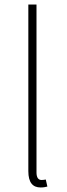

<svg xmlns="http://www.w3.org/2000/svg" viewBox="-20 -814 294 847"><path d="M159 13C174 13 180 11 189 9L182 -22C171 -20 167 -20 163 -20C149 -20 141 -31 141 -53V-794H105V-59C105 -8 125 13 159 13Z"/></svg>

Font: Noto Sans JP Thin
Style: Regular
Weight: 100
Designer: Ryoko NISHIZUKA 西塚涼子 (kana, bopomofo & ideographs); Paul D. Hunt (Latin, Greek & Cyrillic); Sandoll Communications 산돌커뮤니
Foundry: Adobe
Version: Version 2.004;hotconv 1.0.118;makeotfexe 2.5.65603